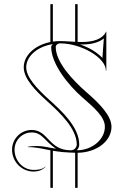

<svg xmlns="http://www.w3.org/2000/svg" viewBox="-20 -770 618 930"><path d="M368.1 -554.6C371.2 -554.6 374.5 -554.6 377.2 -554.6C417.1 -554.6 456.1 -561.7 483 -583.8L476 -489.3C449.9 -517.1 411.5 -539.6 368.1 -554.6ZM236.9 -556.3C231.7 -552.7 228 -547.9 228 -542C228 -460.8 311.2 -357 378.9 -298.2C440.1 -245.2 488 -202.4 488 -156C488 -93.1 424.3 -42 352 -42C359.3 -50.3 363.8 -59.3 363.8 -70C363.8 -154.3 277.9 -233.3 220.5 -284.9C156.7 -342.4 107 -396.8 107 -444C107 -493.3 153.3 -538.7 222.6 -553.9C223.2 -554 231.2 -555.4 236.9 -556.3ZM236 -39.8C251.1 -37.3 267.3 -35 282.9 -33.4C304.6 -31.8 325.5 -30.5 344 -30.1V140H356V-30C449.4 -31.2 520 -87.2 520 -156C520 -209.8 461.2 -269.2 400.3 -322C332.3 -381 250 -468.6 250 -542C250 -551.9 259.6 -560 271.5 -560C373.8 -559.9 493 -490.3 493 -428H495V-617H494C476.2 -579.1 428.6 -566.6 377.2 -566.6C370.2 -566.6 363.1 -566.7 356 -567V-750H344V-567.5C334.9 -567.9 325.9 -568.4 317.2 -569C300.4 -570.1 284.6 -571 271 -571C259 -571 247.3 -570.1 236 -568.5V-750H224V-566.4C149.6 -551.6 95 -502.4 95 -444C95 -389.3 149.1 -333.1 212.5 -276C270.4 -223.9 351.8 -146.6 351.8 -70C351.8 -54.6 338.9 -42 323 -42C215.2 -42 214.6 -140.5 133.4 -140.5C80.9 -140.5 38.4 -97.7 38.4 -45C38.4 13.5 85.2 61 143 61C165.5 61 184.9 53.9 200.4 38.1L199.4 37.1C184.2 50.5 164.7 53 143 53C91.9 53 50.4 9.1 50.4 -45C50.4 -91.1 87.6 -128.5 133.4 -128.5C185.2 -128.5 196.1 -85.8 251.2 -49.9C236 -52 221.4 -54.5 209.4 -57.1C191.1 -61 174 -62.8 156.7 -62.8C143.2 -62.8 129.4 -61.7 114.9 -59.5V-57.5C147.5 -57.5 174.9 -52.1 206.9 -45.3C212.2 -44.2 217.9 -43.1 224 -42V140H236Z"/></svg>

Font: SortefaxS01
Style: Medium
Weight: 500
Designer: gluk
Foundry: gluk
Version: Version 0.261